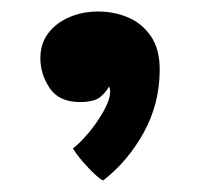

<svg xmlns="http://www.w3.org/2000/svg" viewBox="-20 -177 374 333"><path d="M159 136Q154.5 134.5 144.2 125Q134 115.5 123.2 103Q112.5 90.5 106.5 80.5Q119 71 134 53Q149 35 160 15.2Q171 -4.5 171 -18Q171 -23.5 169 -27Q164 -17 153.5 -8.5Q143 0 118.5 0Q82.5 0 66.2 -24.2Q50 -48.5 50 -76Q50 -101.5 63.8 -119.5Q77.5 -137.5 100.2 -147.2Q123 -157 150 -157Q178.5 -157 202.8 -146.5Q227 -136 242 -113.8Q257 -91.5 257 -56.5Q257 2.5 229.5 52.5Q202 102.5 159 136Z"/></svg>

Font: Grandstander Thin Medium
Style: Regular
Weight: 500
Version: Version 1.200